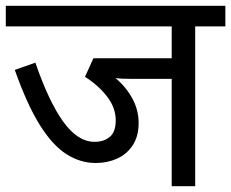

<svg xmlns="http://www.w3.org/2000/svg" viewBox="-20 -642 797 662"><path d="M653 -551V0H572V-370H435Q394 -370 378 -373Q414 -343 436 -303Q458 -263 458 -218Q458 -172 437.5 -141Q417 -110 383.5 -95Q350 -80 310 -80Q257 -80 209 -110.5Q161 -141 117 -211.5Q73 -282 31 -401L102 -426Q148 -292 198 -222.5Q248 -153 306 -153Q338 -153 358.5 -170Q379 -187 379 -227Q379 -271 348.5 -310Q318 -349 273 -377L302 -441H572V-551H0V-622H757V-551Z"/></svg>

Font: Noto Sans Historical
Style: Regular
Weight: 400
Designer: Monotype Design Team
Foundry: Monotype Imaging Inc.
Version: Version 2.013; ttfautohint (v1.8.4.7-5d5b)